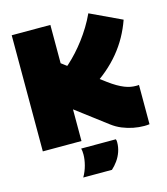

<svg xmlns="http://www.w3.org/2000/svg" viewBox="-131 -809 974 1118"><g transform="rotate(-15 356.0 -250.0)"><path d="M653 10Q620 10 587 3.5Q554 -3 522 -16Q490 -29 461 -51L276 -191V0H43V-700H276V-469L507 -295Q534 -275 556.5 -262Q579 -249 598 -241.5Q617 -234 633.5 -231Q650 -228 665 -228Q670 -228 675 -228Q680 -228 684 -229V8Q676 9 668.5 9.5Q661 10 653 10ZM416 -284 266 -410Q292 -428 318 -451.5Q344 -475 370 -503.5Q396 -532 420.5 -564.5Q445 -597 467 -633Q489 -669 507 -708L696 -619Q678 -568 652.5 -522Q627 -476 592.5 -434Q558 -392 514 -354.5Q470 -317 416 -284ZM231 208Q249 177 258 142.5Q267 108 267 78Q267 67 266 58Q265 49 263 42H472Q474 46 474.5 51Q475 56 475 61Q475 90 465.5 117.5Q456 145 439.5 168Q423 191 404 208Z"/></g></svg>

Font: Georama ExtraCondensed Thin Black
Style: Regular
Weight: 900
Version: Version 1.001